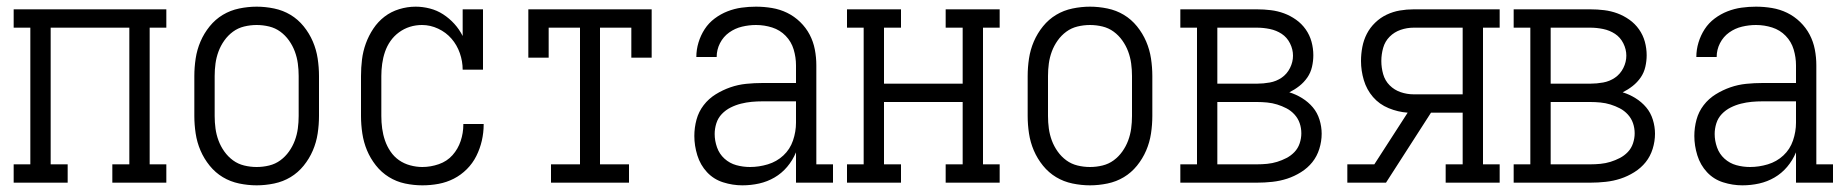

<svg xmlns="http://www.w3.org/2000/svg" viewBox="-20 -548 5540 576"><path d="M21 0V-55H71V-465H21V-520H479V-465H429V-55H479V0H317V-55H368V-465H132V-55H183V0Z M750 8Q724 8 697.5 2.5Q671 -3 648.5 -16.5Q626 -30 609 -51Q592 -72 581.5 -96.5Q571 -121 567 -147.5Q563 -174 563 -200V-320Q563 -346 567 -372.5Q571 -399 581.5 -423.5Q592 -448 609 -469Q626 -490 648.5 -503.5Q671 -517 697.5 -522.5Q724 -528 750 -528Q776 -528 802.5 -522.5Q829 -517 851.5 -503.5Q874 -490 891 -469Q908 -448 918.5 -423.5Q929 -399 933 -372.5Q937 -346 937 -320V-200Q937 -174 933 -147.5Q929 -121 918.5 -96.5Q908 -72 891 -51Q874 -30 851.5 -16.5Q829 -3 802.5 2.5Q776 8 750 8ZM750 -47Q769 -47 787.5 -51.5Q806 -56 821 -67Q836 -78 847 -93.5Q858 -109 864.5 -126.5Q871 -144 873.5 -162.5Q876 -181 876 -200V-320Q876 -339 873.5 -357.5Q871 -376 864.5 -393.5Q858 -411 847 -426.5Q836 -442 821 -453Q806 -464 787.5 -468.5Q769 -473 750 -473Q731 -473 712.5 -468.5Q694 -464 679 -453Q664 -442 653 -426.5Q642 -411 635.5 -393.5Q629 -376 626.5 -357.5Q624 -339 624 -320V-200Q624 -181 626.5 -162.5Q629 -144 635.5 -126.5Q642 -109 653 -93.5Q664 -78 679 -67Q694 -56 712.5 -51.5Q731 -47 750 -47Z M1247 8Q1221 8 1195 2.5Q1169 -3 1146.5 -17Q1124 -31 1107.5 -52Q1091 -73 1081 -97Q1071 -121 1067 -147.5Q1063 -174 1063 -200V-320Q1063 -345 1066 -369.5Q1069 -394 1077.5 -417.5Q1086 -441 1100 -462Q1114 -483 1133.5 -498Q1153 -513 1177.5 -520.5Q1202 -528 1227 -528Q1248 -528 1269.5 -522.5Q1291 -517 1309.5 -505Q1328 -493 1343 -476.5Q1358 -460 1368 -440V-520H1429V-339H1368Q1368 -364 1359.5 -388.5Q1351 -413 1334.5 -432Q1318 -451 1294.5 -462Q1271 -473 1246 -473Q1227 -473 1209.5 -467.5Q1192 -462 1177 -451Q1162 -440 1151.5 -425Q1141 -410 1135 -392.5Q1129 -375 1126.5 -356.5Q1124 -338 1124 -320V-200Q1124 -181 1126.5 -162.5Q1129 -144 1135 -126.5Q1141 -109 1151.5 -93.5Q1162 -78 1177 -67.5Q1192 -57 1210.5 -52Q1229 -47 1247 -47Q1272 -47 1296.5 -55.5Q1321 -64 1337.5 -82.5Q1354 -101 1362 -125Q1370 -149 1370 -174V-176H1431V-174Q1431 -150 1425.5 -126Q1420 -102 1409 -80Q1398 -58 1380.5 -40.5Q1363 -23 1341.5 -12Q1320 -1 1296 3.5Q1272 8 1247 8Z M1633 0V-55H1720V-465H1626V-375H1565V-520H1935V-375H1874V-465H1780V-55H1867V0Z M2207 8Q2178 8 2149.5 -1Q2121 -10 2101 -31.5Q2081 -53 2072 -82Q2063 -111 2063 -140Q2063 -165 2069.5 -189Q2076 -213 2091 -232.5Q2106 -252 2127 -265Q2148 -278 2171 -286Q2194 -294 2218.5 -296.5Q2243 -299 2268 -299H2368V-352Q2368 -376 2361 -399.5Q2354 -423 2337 -440.5Q2320 -458 2296.5 -465.5Q2273 -473 2248 -473Q2227 -473 2206 -468Q2185 -463 2167.5 -450.5Q2150 -438 2140 -418.5Q2130 -399 2130 -377H2069Q2069 -399 2075.5 -420.5Q2082 -442 2094 -460.5Q2106 -479 2124 -492.5Q2142 -506 2162.5 -514Q2183 -522 2204.5 -525Q2226 -528 2248 -528Q2272 -528 2296 -524Q2320 -520 2341.5 -509.5Q2363 -499 2380.5 -482Q2398 -465 2409 -444Q2420 -423 2424.5 -399.5Q2429 -376 2429 -352V-55H2479V0H2368V-91Q2358 -67 2341.5 -47.5Q2325 -28 2303.5 -15.5Q2282 -3 2257.5 2.5Q2233 8 2207 8ZM2230 -47Q2257 -47 2283.5 -55Q2310 -63 2330 -81.5Q2350 -100 2359 -126.5Q2368 -153 2368 -180V-244H2268Q2251 -244 2235 -242.5Q2219 -241 2203 -237Q2187 -233 2172 -225.5Q2157 -218 2145.5 -206Q2134 -194 2129 -178Q2124 -162 2124 -146Q2124 -126 2131 -106Q2138 -86 2153.5 -72Q2169 -58 2189 -52.5Q2209 -47 2230 -47Z M2521 0V-55H2571V-465H2521V-520H2683V-465H2632V-297H2868V-465H2817V-520H2979V-465H2929V-55H2979V0H2817V-55H2868V-242H2632V-55H2683V0Z M3250 8Q3224 8 3197.5 2.5Q3171 -3 3148.5 -16.5Q3126 -30 3109 -51Q3092 -72 3081.5 -96.5Q3071 -121 3067 -147.5Q3063 -174 3063 -200V-320Q3063 -346 3067 -372.5Q3071 -399 3081.5 -423.5Q3092 -448 3109 -469Q3126 -490 3148.5 -503.5Q3171 -517 3197.5 -522.5Q3224 -528 3250 -528Q3276 -528 3302.5 -522.5Q3329 -517 3351.5 -503.5Q3374 -490 3391 -469Q3408 -448 3418.5 -423.5Q3429 -399 3433 -372.5Q3437 -346 3437 -320V-200Q3437 -174 3433 -147.5Q3429 -121 3418.5 -96.5Q3408 -72 3391 -51Q3374 -30 3351.5 -16.5Q3329 -3 3302.5 2.5Q3276 8 3250 8ZM3250 -47Q3269 -47 3287.5 -51.5Q3306 -56 3321 -67Q3336 -78 3347 -93.5Q3358 -109 3364.5 -126.5Q3371 -144 3373.5 -162.5Q3376 -181 3376 -200V-320Q3376 -339 3373.5 -357.5Q3371 -376 3364.5 -393.5Q3358 -411 3347 -426.5Q3336 -442 3321 -453Q3306 -464 3287.5 -468.5Q3269 -473 3250 -473Q3231 -473 3212.5 -468.5Q3194 -464 3179 -453Q3164 -442 3153 -426.5Q3142 -411 3135.5 -393.5Q3129 -376 3126.5 -357.5Q3124 -339 3124 -320V-200Q3124 -181 3126.5 -162.5Q3129 -144 3135.5 -126.5Q3142 -109 3153 -93.5Q3164 -78 3179 -67Q3194 -56 3212.5 -51.5Q3231 -47 3250 -47Z M3521 0V-55H3571V-465H3521V-520H3751Q3772 -520 3792.5 -517.5Q3813 -515 3832 -508Q3851 -501 3868 -489Q3885 -477 3897 -460Q3909 -443 3914.5 -423Q3920 -403 3920 -382Q3920 -365 3916 -347.5Q3912 -330 3902 -315.5Q3892 -301 3878 -290Q3864 -279 3848 -271Q3868 -265 3886.5 -253.5Q3905 -242 3918.5 -226Q3932 -210 3938.5 -189Q3945 -168 3945 -147Q3945 -124 3938 -101.5Q3931 -79 3917 -61.5Q3903 -44 3883 -31.5Q3863 -19 3841.5 -12Q3820 -5 3797 -2.5Q3774 0 3751 0ZM3751 -297Q3770 -297 3789.5 -300.5Q3809 -304 3825 -315Q3841 -326 3850 -344Q3859 -362 3859 -381Q3859 -400 3850 -418Q3841 -436 3825 -446.5Q3809 -457 3789.5 -461Q3770 -465 3751 -465H3632V-297ZM3632 -55H3751Q3766 -55 3781.5 -56.5Q3797 -58 3811.5 -62.5Q3826 -67 3839.5 -74Q3853 -81 3863.5 -92Q3874 -103 3879 -118Q3884 -133 3884 -148Q3884 -164 3879 -178.5Q3874 -193 3863.5 -204.5Q3853 -216 3839.5 -223Q3826 -230 3811.5 -234.5Q3797 -239 3781.5 -240.5Q3766 -242 3751 -242H3632Z M4022 0V-55H4103L4203 -210Q4174 -212 4146 -223.5Q4118 -235 4099 -257Q4080 -279 4071.5 -307.5Q4063 -336 4063 -365Q4063 -386 4067 -407Q4071 -428 4080.5 -446.5Q4090 -465 4105.5 -480Q4121 -495 4140 -504Q4159 -513 4179.5 -516.5Q4200 -520 4221 -520H4479V-465H4429V-55H4479V0H4317V-55H4368V-210H4273L4138 0ZM4368 -265V-465H4221Q4201 -465 4182 -458.5Q4163 -452 4149 -438Q4135 -424 4129.5 -404.5Q4124 -385 4124 -365Q4124 -345 4129.5 -325.5Q4135 -306 4149 -292Q4163 -278 4182 -271.5Q4201 -265 4221 -265Z M4521 0V-55H4571V-465H4521V-520H4751Q4772 -520 4792.5 -517.5Q4813 -515 4832 -508Q4851 -501 4868 -489Q4885 -477 4897 -460Q4909 -443 4914.5 -423Q4920 -403 4920 -382Q4920 -365 4916 -347.5Q4912 -330 4902 -315.5Q4892 -301 4878 -290Q4864 -279 4848 -271Q4868 -265 4886.5 -253.5Q4905 -242 4918.5 -226Q4932 -210 4938.5 -189Q4945 -168 4945 -147Q4945 -124 4938 -101.5Q4931 -79 4917 -61.5Q4903 -44 4883 -31.5Q4863 -19 4841.5 -12Q4820 -5 4797 -2.5Q4774 0 4751 0ZM4751 -297Q4770 -297 4789.5 -300.5Q4809 -304 4825 -315Q4841 -326 4850 -344Q4859 -362 4859 -381Q4859 -400 4850 -418Q4841 -436 4825 -446.5Q4809 -457 4789.5 -461Q4770 -465 4751 -465H4632V-297ZM4632 -55H4751Q4766 -55 4781.5 -56.5Q4797 -58 4811.5 -62.5Q4826 -67 4839.5 -74Q4853 -81 4863.5 -92Q4874 -103 4879 -118Q4884 -133 4884 -148Q4884 -164 4879 -178.5Q4874 -193 4863.5 -204.5Q4853 -216 4839.5 -223Q4826 -230 4811.5 -234.5Q4797 -239 4781.5 -240.5Q4766 -242 4751 -242H4632Z M5207 8Q5178 8 5149.5 -1Q5121 -10 5101 -31.5Q5081 -53 5072 -82Q5063 -111 5063 -140Q5063 -165 5069.5 -189Q5076 -213 5091 -232.5Q5106 -252 5127 -265Q5148 -278 5171 -286Q5194 -294 5218.5 -296.5Q5243 -299 5268 -299H5368V-352Q5368 -376 5361 -399.5Q5354 -423 5337 -440.5Q5320 -458 5296.5 -465.5Q5273 -473 5248 -473Q5227 -473 5206 -468Q5185 -463 5167.5 -450.5Q5150 -438 5140 -418.5Q5130 -399 5130 -377H5069Q5069 -399 5075.5 -420.5Q5082 -442 5094 -460.5Q5106 -479 5124 -492.5Q5142 -506 5162.5 -514Q5183 -522 5204.5 -525Q5226 -528 5248 -528Q5272 -528 5296 -524Q5320 -520 5341.5 -509.5Q5363 -499 5380.5 -482Q5398 -465 5409 -444Q5420 -423 5424.5 -399.5Q5429 -376 5429 -352V-55H5479V0H5368V-91Q5358 -67 5341.5 -47.5Q5325 -28 5303.5 -15.5Q5282 -3 5257.5 2.5Q5233 8 5207 8ZM5230 -47Q5257 -47 5283.5 -55Q5310 -63 5330 -81.5Q5350 -100 5359 -126.5Q5368 -153 5368 -180V-244H5268Q5251 -244 5235 -242.5Q5219 -241 5203 -237Q5187 -233 5172 -225.5Q5157 -218 5145.5 -206Q5134 -194 5129 -178Q5124 -162 5124 -146Q5124 -126 5131 -106Q5138 -86 5153.5 -72Q5169 -58 5189 -52.5Q5209 -47 5230 -47Z"/></svg>

Font: Iosevka Curly Slab Light
Style: Regular
Weight: 300
Monospace: yes
Designer: Belleve Invis
Foundry: Belleve Invis
Version: Version 22.1.2; ttfautohint (v1.8.4)